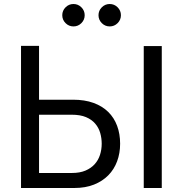

<svg xmlns="http://www.w3.org/2000/svg" viewBox="-20 -939 913 959"><path d="M85 0V-710H175V-441H345Q403 -441 447 -425Q491 -409 520.5 -380Q550 -351 565 -310.5Q580 -270 580 -221Q580 -174 565 -133.5Q550 -93 521 -63.5Q492 -34 449.5 -17Q407 0 351 0ZM175 -75H339Q379 -75 407 -87Q435 -99 453 -119Q471 -139 479.5 -165.5Q488 -192 488 -221Q488 -249 480.5 -275Q473 -301 455.5 -321.5Q438 -342 409.5 -354Q381 -366 338 -366H175ZM698 0V-709H788V0ZM291 -863Q291 -886 307.5 -902.5Q324 -919 347 -919Q370 -919 386.5 -902.5Q403 -886 403 -863Q403 -840 386.5 -823.5Q370 -807 347 -807Q324 -807 307.5 -823.5Q291 -840 291 -863ZM472 -863Q472 -886 488.5 -902.5Q505 -919 528 -919Q551 -919 567.5 -902.5Q584 -886 584 -863Q584 -840 567.5 -823.5Q551 -807 528 -807Q505 -807 488.5 -823.5Q472 -840 472 -863Z"/></svg>

Font: Rising Sun
Style: Regular
Weight: 400
Designer: Matt McInerney, Pablo Impallari, Rodrigo Fuenzalida (Raleway font), Stephen Hutchings (Greek), Cristiano Sobral (main ch
Foundry: The Rising Sun Project Authors
Version: Version 4.327; ttfautohint (v1.8.4.7-5d5b-dirty)